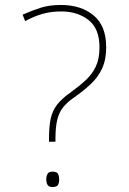

<svg xmlns="http://www.w3.org/2000/svg" viewBox="-20 -744 520 772"><path d="M177 -174V-186Q177 -236 184 -267.5Q191 -299 209.5 -323Q228 -347 262 -371Q298 -397 324.5 -421.5Q351 -446 365.5 -477Q380 -508 380 -554Q380 -629 336 -663.5Q292 -698 226 -698Q186 -698 152 -688.5Q118 -679 81 -659L71 -685Q109 -702 144 -713Q179 -724 225 -724Q306 -724 356.5 -682Q407 -640 407 -554Q407 -504 390.5 -468.5Q374 -433 344.5 -405.5Q315 -378 275 -350Q249 -332 233 -311.5Q217 -291 210 -261.5Q203 -232 203 -186V-174ZM191 8Q176 8 171 -1Q166 -10 166 -23Q166 -35 171 -44.5Q176 -54 191 -54Q209 -54 213.5 -44.5Q218 -35 218 -23Q218 -10 213.5 -1Q209 8 191 8Z"/></svg>

Font: Noto Sans Bengali UI Thin
Style: Regular
Weight: 100
Designer: Jelle Bosma - Monotype Design Team
Foundry: Monotype Imaging Inc.
Version: Version 2.003; ttfautohint (v1.8.4.7-5d5b)